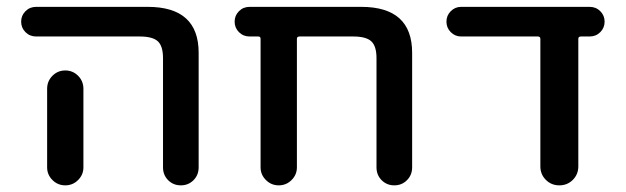

<svg xmlns="http://www.w3.org/2000/svg" viewBox="-20 -565 1836 563"><path d="M85.9 -458Q67.4 -458 54.7 -470.7Q42 -483.4 42 -501.5Q42 -519.5 54.7 -532.2Q67.4 -544.9 85.9 -544.9H413.1Q562.5 -544.9 562.5 -410.2V-74.2Q562.5 -51.8 547.4 -36.6Q532.2 -21.5 510.3 -21.5Q488.3 -21.5 473.1 -36.6Q458 -51.8 458 -74.2V-394.5Q458 -429.7 442.9 -443.8Q427.7 -458 389.6 -458ZM224.6 -304.7V-124V-74.2Q224.6 -52.7 209 -37.1Q193.4 -21.5 171.4 -21.5Q149.4 -21.5 133.8 -37.1Q118.2 -52.7 118.2 -74.2V-124V-304.7Q118.2 -327.1 133.8 -342.8Q149.4 -358.4 171.4 -358.4Q193.4 -358.4 209 -342.8Q224.6 -327.1 224.6 -304.7Z M1084 -394.5Q1084 -429.7 1068.8 -443.8Q1053.7 -458 1015.6 -458H858.4Q850.6 -458 850.6 -451.2V-74.2Q850.6 -52.7 835 -37.1Q819.3 -21.5 797.4 -21.5Q775.4 -21.5 759.8 -37.1Q744.1 -52.7 744.1 -74.2V-451.2Q744.1 -458 737.3 -458H711.9Q693.4 -458 680.7 -470.7Q668 -483.4 668 -501.5Q668 -519.5 680.7 -532.2Q693.4 -544.9 711.9 -544.9H1039.1Q1188.5 -544.9 1188.5 -410.2V-74.2Q1188.5 -51.8 1173.3 -36.6Q1158.2 -21.5 1136.2 -21.5Q1114.3 -21.5 1099.1 -36.6Q1084 -51.8 1084 -74.2Z M1675.8 -77.1Q1675.8 -53.7 1659.7 -37.6Q1643.6 -21.5 1620.1 -21.5Q1596.7 -21.5 1580.6 -37.6Q1564.5 -53.7 1564.5 -77.1V-451.2Q1564.5 -458 1556.6 -458H1332Q1314.5 -458 1301.8 -470.7Q1289.1 -483.4 1289.1 -501.5Q1289.1 -519.5 1301.8 -532.2Q1314.5 -544.9 1332 -544.9H1709Q1727.5 -544.9 1740.2 -532.2Q1752.9 -519.5 1752.9 -501.5Q1752.9 -483.4 1740.2 -470.7Q1727.5 -458 1709 -458H1683.6Q1675.8 -458 1675.8 -451.2Z"/></svg>

Font: Gen Jyuu Gothic Medium
Style: Regular
Weight: 500
Designer: [Source Han Sans]
Ryoko NISHIZUKA  (kana & ideographs); Paul D. Hunt (Latin, Greek & Cyrillic); Wenlong ZHANG  (bopomofo
Version: Version 1.002.20150607